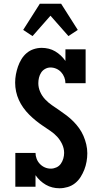

<svg xmlns="http://www.w3.org/2000/svg" viewBox="-20 -999 540 1027"><path d="M298 8Q279 8 260.5 3.5Q242 -1 225.5 -10.5Q209 -20 195 -33Q181 -46 170 -62V0H62V-181H170Q170 -165 176 -149.5Q182 -134 193.5 -122Q205 -110 220 -103.5Q235 -97 252 -97Q267 -97 281.5 -103.5Q296 -110 305 -122.5Q314 -135 318.5 -150.5Q323 -166 323 -181Q323 -205 312.5 -227.5Q302 -250 286 -267.5Q270 -285 250 -298.5Q230 -312 210 -325.5Q190 -339 171.5 -354Q153 -369 136 -386Q119 -403 105 -422.5Q91 -442 81 -464Q71 -486 66 -509.5Q61 -533 61 -557Q61 -579 65 -600.5Q69 -622 76 -642.5Q83 -663 94.5 -682Q106 -701 122.5 -715Q139 -729 160 -736Q181 -743 203 -743Q222 -743 240.5 -738.5Q259 -734 275 -724.5Q291 -715 305 -702Q319 -689 330 -673V-735H438V-554H330Q330 -570 324 -585.5Q318 -601 307 -613Q296 -625 281 -631.5Q266 -638 250 -638Q235 -638 221.5 -630.5Q208 -623 200 -610.5Q192 -598 188.5 -583.5Q185 -569 185 -554Q185 -530 195 -507.5Q205 -485 221.5 -467.5Q238 -450 257.5 -436.5Q277 -423 297 -409.5Q317 -396 336 -381.5Q355 -367 372 -350Q389 -333 403 -313.5Q417 -294 426.5 -272Q436 -250 441.5 -226.5Q447 -203 447 -179Q447 -157 443 -134.5Q439 -112 431 -91.5Q423 -71 411 -52Q399 -33 381.5 -19Q364 -5 342 1.5Q320 8 298 8ZM154 -806 104 -839 193 -979H307L396 -839L346 -806L250 -915Z"/></svg>

Font: Iosevka Curly Slab Extrabold
Style: Regular
Weight: 800
Monospace: yes
Designer: Belleve Invis
Foundry: Belleve Invis
Version: Version 22.1.2; ttfautohint (v1.8.4)